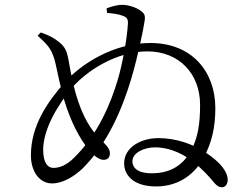

<svg xmlns="http://www.w3.org/2000/svg" viewBox="-20 -791 1040 807"><path d="M636 -7.4C735.9 -7.4 800.6 -63.2 835.9 -127.7C869.9 -190.4 885.1 -255.3 885.1 -336.4C885.1 -486.1 790.4 -610.3 611.6 -610.3C456.5 -610.3 319.1 -521.4 250.9 -443.5C179.9 -362.7 109.9 -263.3 109.9 -137.7C109.9 -73.4 143.8 -20.1 198.7 -20.1C244.3 -20.1 291.1 -48.9 327.4 -83.2C431.6 -186.7 493.8 -332.4 532.3 -462.1C559.5 -554.2 583.8 -671.5 587.9 -703.8C592.1 -728.3 584.7 -736.5 571 -746C554.5 -758.9 522.4 -769.5 498.2 -770.7C479.6 -771.7 452.8 -765.7 427.9 -755.8L430.2 -736.5C454.3 -735 477.9 -731.5 493.8 -725.4C511.5 -719.6 518.7 -712.5 517.7 -692.1C514.4 -631.8 495.3 -521.3 473.1 -449.6C445.4 -358.5 393.4 -227.8 291.5 -128.2C258.2 -94.9 229.1 -85.3 204.1 -85.3C180.1 -85.3 161.5 -107.6 161.5 -160.7C161.5 -223.6 193.2 -306.8 269.4 -406.3C339.5 -495.7 473.7 -575.9 600.7 -575.1C734.2 -574.3 821 -479.9 821 -350.2C821 -268.4 811.4 -213.1 784.7 -161.3C752.7 -101.6 702.6 -62.6 617.1 -62.6C557.1 -62.6 536.5 -87.1 536.5 -113.1C536.5 -148 584 -171.7 632.2 -171.7C676.5 -171.7 733.9 -156.4 791.1 -111.6C830.1 -80.8 858.1 -50.1 880.8 -22.3C893.1 -9.2 900 -3.9 913.2 -3.9C926.3 -3.9 937.1 -16.1 937.1 -35.9C937.1 -64.2 912.9 -108 832.7 -157.2C791.8 -183.1 723.1 -210.5 646.5 -210.5C570.3 -210.5 501.8 -170.5 501.8 -104.5C501.8 -54.6 541.1 -7.4 636 -7.4ZM416.1 -119.1C434.3 -119.5 442 -131.5 442 -147.5C442 -167.7 421.4 -186.5 402 -205.4C313.8 -290.4 286.3 -434.7 268.9 -533.8C261.3 -578.2 252.4 -594.3 230 -612.7C209.9 -629.6 187.5 -642.5 151.4 -654.5L138.2 -640.9C169.5 -611.8 190.1 -594.3 203.8 -556.6C216.6 -522.4 221.7 -475.8 241.3 -401.5C263.6 -314.1 299.1 -234.5 341.1 -176.9C367.9 -140.7 395 -118.6 416.1 -119.1Z"/></svg>

Font: Source Han Serif CN VF
Style: Regular
Weight: 250
Designer: Ryoko NISHIZUKA 西塚涼子 (kana & ideographs); Frank Grießhammer (Latin, Greek & Cyrillic); Wenlong ZHANG 张文龙 (bopomofo); San
Foundry: Adobe
Version: Version 2.002;hotconv 1.1.0;makeotfexe 2.6.0